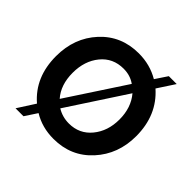

<svg xmlns="http://www.w3.org/2000/svg" viewBox="-162 -732 908 908"><g transform="rotate(45 292.0 -278.0)"><path d="M465.8 -502Q561 -418 561 -277.8Q561 -157.7 485.6 -75Q410.2 7.8 293 7.8Q216.8 7.8 157.2 -28.8L117.2 32.2H64L120.1 -55.2Q24.9 -137.2 24.9 -277.8Q24.9 -399.9 100.3 -481.9Q175.8 -564 293 -564Q368.2 -564 429.2 -527.8L469.2 -587.9H522ZM136.2 -277.8Q136.2 -196.8 180.2 -147L371.1 -438Q337.9 -461.9 293 -461.9Q222.2 -461.9 179.2 -409.4Q136.2 -356.9 136.2 -277.8ZM293 -95.2Q362.8 -95.2 406 -147.7Q449.2 -200.2 449.2 -277.8Q449.2 -356.9 404.8 -409.2L213.9 -117.2Q250 -95.2 293 -95.2Z"/></g></svg>

Font: Oakes Grotesk
Style: Medium
Weight: 500
Designer: Samuel Oakes
Foundry: Samuel Oakes
Version: Version 1.0 | wf-rip DC20170320